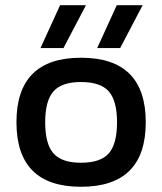

<svg xmlns="http://www.w3.org/2000/svg" viewBox="-20 -705 621 735"><path d="M210 -685H309L223 -521H135ZM427 -685H526L440 -521H352ZM43 -237Q43 -484 290 -484Q538 -484 538 -237Q538 10 290 10Q43 10 43 -237ZM428 -237Q428 -319 396.5 -355Q365 -391 290 -391Q216 -391 184.5 -355Q153 -319 153 -237Q153 -154 184.5 -118Q216 -82 290 -82Q365 -82 396.5 -118Q428 -154 428 -237Z"/></svg>

Font: Kanit
Style: Regular
Weight: 400
Designer: Katatrad Team
Foundry: Cadson Demak
Version: Version 1.001